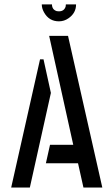

<svg xmlns="http://www.w3.org/2000/svg" viewBox="-20 -844 505 864"><path d="M168 -824.2H213.9Q213.9 -800.8 235.4 -793.9Q241.2 -793 245.1 -793Q268.6 -793 275.4 -814.5Q276.4 -820.3 276.4 -824.2H322.3Q322.3 -785.2 288.1 -761.7Q268.6 -748 245.1 -748Q200.2 -748 177.7 -789.1Q168 -806.6 168 -824.2ZM30.3 0 160.2 -577.1H175.8L209 -425.8L114.3 0ZM186.5 -109.4 205.1 -192.4H309.6L201.2 -682.6H286.1L440.4 0H355.5L331.1 -109.4Z"/></svg>

Font: Post No Bills Colombo
Style: SemiBold
Weight: 700
Designer: Kosala Senevirathne, Siva Puranthara, Lasantha Premarathna, Tharique Azeez
Foundry: Mooniak
Version: Version 1.220 ; ttfautohint (v1.5)